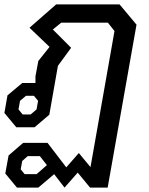

<svg xmlns="http://www.w3.org/2000/svg" viewBox="-27 -578 677 872"><path d="M-3 210 12 128 78 71H189L274 182L331 117L384 181L493 -437L463 -475H251L213 -444L296 -361L236 -279L197 -57L130 0H47L-7 -65L7 -145L74 -201H134V-231L147 -301L198 -365L107 -452L228 -558H516L593 -466L462 274H382L326 206L266 274L219 213L147 274H50ZM112 -58 139 -81 146 -120 127 -143H91L64 -120L57 -81L76 -58ZM139 213 186 172 154 131H99L74 153L67 191L85 213Z"/></svg>

Font: Chakra Petch Medium
Style: Italic
Weight: 500
Italic angle: -10°
Designer: Katatrad Aksorn Co.,Ltd.
Foundry: Cadson Demak Co.,Ltd.
Version: Version 1.000; ttfautohint (v1.6)